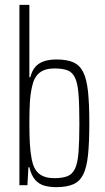

<svg xmlns="http://www.w3.org/2000/svg" viewBox="-20 -763 433 791"><path d="M212 8Q185 8 163 2Q141 -4 125 -22Q109 -40 101 -74H97L93 0H60V-743H101V-445H105Q112 -472 125.5 -487.5Q139 -503 161 -510.5Q183 -518 213 -518Q255 -518 281.5 -506.5Q308 -495 322.5 -466.5Q337 -438 342.5 -386.5Q348 -335 348 -255Q348 -175 342.5 -123.5Q337 -72 322.5 -43.5Q308 -15 281 -3.5Q254 8 212 8ZM203 -29Q237 -29 257.5 -37Q278 -45 289 -68Q300 -91 303.5 -136Q307 -181 307 -255Q307 -330 303.5 -375Q300 -420 289 -443Q278 -466 257.5 -473.5Q237 -481 204 -481Q165 -481 142.5 -463Q120 -445 112 -406Q105 -375 103 -340Q101 -305 101 -256Q101 -206 103 -171Q105 -136 111 -105Q119 -65 141.5 -47Q164 -29 203 -29Z"/></svg>

Font: Saira ExtraCondensed ExtraLight
Style: Regular
Weight: 250
Width: 2
Designer: Hector Gatti with collaboration of the Omnibus-Type team
Foundry: Omnibus-Type
Version: Version 1.101